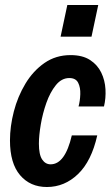

<svg xmlns="http://www.w3.org/2000/svg" viewBox="-20 -740 447 770"><path d="M168 10Q101 10 60.5 -37.5Q20 -85 20 -177Q20 -233 35.5 -293Q51 -353 82 -404.5Q113 -456 158.5 -487.5Q204 -519 263 -519Q311 -519 341 -499.5Q371 -480 386 -449Q401 -418 403 -382Q405 -346 397 -313H295Q301 -335 302 -362Q303 -389 293.5 -408Q284 -427 258 -427Q227 -427 204 -398.5Q181 -370 166 -327.5Q151 -285 143.5 -240.5Q136 -196 136 -164Q136 -120 149 -100.5Q162 -81 183 -81Q241 -81 268 -197H370Q347 -94 293 -42Q239 10 168 10ZM223 -593 250 -720H374L347 -593Z"/></svg>

Font: Instrument Sans Condensed SemiBold Italic
Style: Regular
Weight: 600
Width: 3
Italic angle: -13°
Designer: Rodrigo Fuenzalida
Foundry: fragTYPE
Version: Version 1.000; ttfautohint (v1.8.4.7-5d5b);gftools[0.9.28]